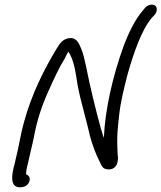

<svg xmlns="http://www.w3.org/2000/svg" viewBox="-20 -791 687 817"><path d="M65 6H66L74 5C91 4 103 -9 106 -23C109 -36 101 -46 91 -49C91 -63 94 -78 98 -92L110 -145C114 -164 120 -185 124 -206C136 -276 159 -344 186 -403C208 -452 231 -503 255 -541C260 -551 265 -563 271 -571C295 -536 302 -482 310 -430C324 -356 347 -284 363 -212C374 -171 388 -135 404 -103C414 -84 416 -70 444 -70C465 -70 477 -86 480 -101C482 -111 483 -120 481 -130C479 -158 478 -195 480 -230C482 -252 484 -277 487 -301C493 -357 507 -413 524 -479C548 -563 583 -666 626 -715C630 -720 634 -723 639 -729C644 -735 647 -744 647 -750C648 -777 616 -776 599 -760L587 -745C555 -709 526 -649 505 -592C459 -465 427 -323 422 -205C417 -215 415 -228 410 -241C386 -329 363 -423 345 -514C339 -541 334 -564 325 -585C318 -600 309 -631 278 -629C247 -627 233 -604 221 -584C167 -495 114 -389 82 -271C69 -225 64 -188 54 -145L42 -93C30 -50 20 6 65 6Z"/></svg>

Font: Stray Cat
Style: BdCnObl
Weight: 700
Version: Version 1.0